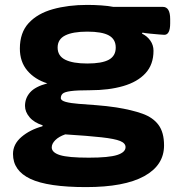

<svg xmlns="http://www.w3.org/2000/svg" viewBox="-20 -551 740 783"><path d="M331 212Q175 212 104 178.5Q33 145 33 77Q33 37 67.5 7.5Q102 -22 153 -36L154 -40Q119 -51 100.5 -73Q82 -95 82 -119Q82 -151 103 -174.5Q124 -198 173 -211Q122 -227 91.5 -263Q61 -299 61 -353Q61 -418 97 -457Q133 -496 195.5 -513.5Q258 -531 336 -531Q364 -531 393 -529Q422 -527 442 -523H644Q674 -523 674 -473V-456Q674 -409 650 -409Q647 -409 628.5 -410.5Q610 -412 590 -414Q570 -416 561 -418L559 -414Q580 -404 593 -385.5Q606 -367 606 -344Q606 -288 573.5 -252.5Q541 -217 482.5 -200Q424 -183 347 -183Q294 -183 268.5 -179.5Q243 -176 235.5 -169Q228 -162 228 -151Q228 -141 248 -135.5Q268 -130 301 -127.5Q334 -125 374 -122Q414 -119 454 -113Q517 -103 560.5 -87.5Q604 -72 626.5 -41.5Q649 -11 649 42Q649 123 568 167.5Q487 212 331 212ZM336 -292Q396 -292 424 -307.5Q452 -323 452 -357Q452 -391 424 -406.5Q396 -422 336 -422Q277 -422 246 -406.5Q215 -391 215 -357Q215 -323 246 -307.5Q277 -292 336 -292ZM342 92Q424 92 458 81Q492 70 492 49Q492 33 470 24Q448 15 394.5 9Q341 3 246 -3Q220 6 205.5 20.5Q191 35 191 50Q191 71 224.5 81.5Q258 92 342 92Z"/></svg>

Font: Asap Expanded ExtraBold
Style: Regular
Weight: 800
Width: 7
Designer: Pablo Cosgaya
Foundry: Omnibus-Type
Version: Version 3.001; ttfautohint (v1.8.4.7-5d5b)